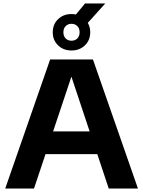

<svg xmlns="http://www.w3.org/2000/svg" viewBox="-20 -1081 820 1101"><path d="M10 0 267.5 -740H513L771 0H603.5L538 -197H241L175 0ZM284.5 -327.5H494L389.5 -641.5ZM390 -791.5Q343.5 -791.5 313 -821Q282.5 -850.5 282.5 -896Q282.5 -941.5 313 -971Q343.5 -1000.5 390 -1000.5Q403 -1000.5 415.5 -998L467.5 -1061H583.5L483.5 -950Q497.5 -925.5 497.5 -896Q497.5 -850.5 467 -821Q436.5 -791.5 390 -791.5ZM390 -847.5Q410.5 -847.5 423.5 -860.5Q436.5 -873.5 436.5 -896Q436.5 -918 423.5 -931.2Q410.5 -944.5 390 -944.5Q369.5 -944.5 356.5 -931.2Q343.5 -918 343.5 -896Q343.5 -873.5 356.5 -860.5Q369.5 -847.5 390 -847.5Z"/></svg>

Font: Encode Sans SemiExpanded SemiExpanded
Style: Bold
Weight: 700
Width: 6
Designer: Multiple Designers
Foundry: Impallari Type
Version: Version 3.000; ttfautohint (v1.8.3) -l 8 -r 50 -G 200 -x 14 